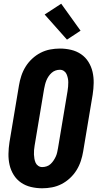

<svg xmlns="http://www.w3.org/2000/svg" viewBox="-20 -1004 540 1032"><path d="M207 8Q176 8 146.5 1Q117 -6 93 -22.5Q69 -39 53.5 -64Q38 -89 31.5 -117.5Q25 -146 25.5 -177Q26 -208 31 -240L82 -545Q86 -570 94.5 -596Q103 -622 117.5 -645.5Q132 -669 153 -688.5Q174 -708 198.5 -720.5Q223 -733 249.5 -738Q276 -743 302 -743Q333 -743 362.5 -736Q392 -729 416 -712.5Q440 -696 455.5 -671Q471 -646 477.5 -617.5Q484 -589 483.5 -558Q483 -527 478 -495L427 -190Q423 -165 414.5 -139Q406 -113 391.5 -89.5Q377 -66 356 -46.5Q335 -27 310.5 -14.5Q286 -2 259.5 3Q233 8 207 8ZM207 -106Q219 -106 231 -110Q243 -114 252 -122.5Q261 -131 268 -141.5Q275 -152 280 -163Q285 -174 287.5 -186Q290 -198 292 -209L343 -514Q345 -526 346 -538Q347 -550 347 -561.5Q347 -573 344.5 -584.5Q342 -596 337.5 -606Q333 -616 323.5 -622.5Q314 -629 302 -629Q290 -629 278.5 -625Q267 -621 257.5 -612.5Q248 -604 241 -593.5Q234 -583 229.5 -572Q225 -561 222 -549Q219 -537 217 -526L166 -221Q164 -209 163 -197Q162 -185 162.5 -173.5Q163 -162 165 -150.5Q167 -139 171.5 -129Q176 -119 185.5 -112.5Q195 -106 207 -106ZM340 -791 220 -926 309 -984 413 -839Z"/></svg>

Font: Iosevka Heavy Oblique
Style: Regular
Weight: 900
Italic angle: -9°
Monospace: yes
Designer: Belleve Invis
Foundry: Belleve Invis
Version: Version 32.5.0; ttfautohint (v1.8.4)